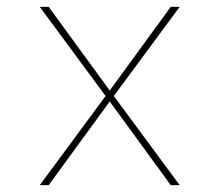

<svg xmlns="http://www.w3.org/2000/svg" viewBox="-20 -540 640 560"><path d="M96 0 288 -260 96 -520H122L300 -276L478 -520H504L312 -260L504 0H478L300 -244L122 0Z"/></svg>

Font: Iosevka SS04 Thin Extended
Style: Regular
Weight: 100
Width: 7
Monospace: yes
Designer: Belleve Invis
Foundry: Belleve Invis
Version: Version 19.0.0; ttfautohint (v1.8.4)